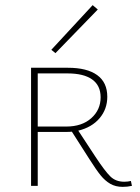

<svg xmlns="http://www.w3.org/2000/svg" viewBox="-20 -724 544 748"><path d="M196 -517 180 -530 341 -704 361 -687ZM494 0Q477 4 458 4Q430 4 409.5 -8Q389 -20 372 -41Q355 -62 329 -103L260 -211Q252 -210 235 -210H127V0H101V-460H245Q319 -460 358.5 -431.5Q398 -403 398 -347Q398 -299 368 -263.5Q338 -228 285 -215L352 -113Q389 -57 410 -36.5Q431 -16 464 -16Q478 -16 490 -19ZM238 -231Q299 -231 335.5 -263.5Q372 -296 372 -345Q372 -391 339 -414.5Q306 -438 243 -438H127V-231Z"/></svg>

Font: Ysabeau SC Extralight
Style: Regular
Weight: 200
Designer: Christian Thalmann (Catharsis Fonts)
Version: Version 0.003